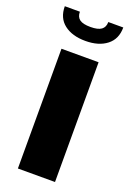

<svg xmlns="http://www.w3.org/2000/svg" viewBox="-148 -818 591 871"><g transform="rotate(20 148.0 -382.5)"><path d="M6.8 -764.6H79.6Q79.6 -739.3 95.7 -727.5Q111.8 -715.8 147.9 -715.8Q184.1 -715.8 200.4 -727.8Q216.8 -739.7 216.8 -764.6H289.1Q289.1 -708.5 250.5 -678.5Q211.9 -648.4 147.9 -648.4Q84 -648.4 45.4 -678.2Q6.8 -708 6.8 -764.6ZM58.6 0V-578.1H237.8V0Z"/></g></svg>

Font: Oswald
Style: Heavy
Weight: 800
Designer: Vernon Adams
Foundry: Vernon Adams
Version: 3.0; ttfautohint (v0.95) -l 8 -r 50 -G 200 -x 0 -w "G" -W -c